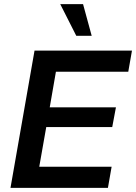

<svg xmlns="http://www.w3.org/2000/svg" viewBox="-20 -914 662 934"><path d="M31 0 148 -668H622L604 -565H252L222 -392H544L526 -296H205L171 -103H523L505 0ZM351 -740 273 -894H384L426 -740Z"/></svg>

Font: Gantari SemiBold
Style: Italic
Weight: 600
Italic angle: -10°
Designer: Anugrah Pasau
Foundry: Lafontype
Version: Version 1.000